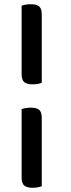

<svg xmlns="http://www.w3.org/2000/svg" viewBox="-20 -702 333 906"><path d="M177 -311Q158 -304 133 -304Q108 -304 95 -314Q82 -324 82 -352V-675Q101 -682 126 -682Q152 -682 164.5 -672Q177 -662 177 -634ZM177 177Q158 184 133 184Q108 184 95 174Q82 164 82 136V-187Q101 -194 126 -194Q152 -194 164.5 -184Q177 -174 177 -146Z"/></svg>

Font: Baloo 2 Medium
Style: Regular
Weight: 500
Designer: Sarang Kulkarni and Ek Type
Foundry: Ek Type
Version: Version 1.640;hotconv 1.0.111;makeotfexe 2.5.65597; ttfautoh